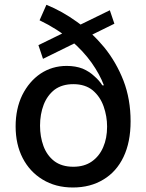

<svg xmlns="http://www.w3.org/2000/svg" viewBox="-20 -791 626 822"><path d="M469.7 -689.5Q393.6 -652.3 164.1 -539.1Q159.2 -553.7 144.5 -597.7Q220.7 -634.8 450.2 -747.1Q455.1 -733.4 469.7 -689.5ZM292 11.7Q217.8 11.7 162.1 -22.5Q107.4 -55.7 77.1 -114.3Q46.9 -172.9 46.9 -250Q46.9 -325.2 75.2 -383.8Q104.5 -442.4 153.3 -475.6Q203.1 -508.8 265.6 -508.8Q303.7 -508.8 334 -497.1Q363.3 -484.4 383.8 -464.8Q405.3 -446.3 418 -425.8Q419.9 -425.8 424.8 -425.8Q407.2 -472.7 372.1 -522.5Q336.9 -572.3 282.2 -619.1Q226.6 -667 149.4 -704.1Q159.2 -726.6 178.7 -770.5Q246.1 -743.2 309.6 -697.3Q374 -651.4 425.8 -588.9Q477.5 -525.4 508.8 -445.3Q539.1 -366.2 539.1 -271.5Q539.1 -182.6 508.8 -119.1Q478.5 -55.7 422.9 -22.5Q367.2 11.7 292 11.7ZM293.9 -77.1Q340.8 -77.1 373 -99.6Q405.3 -122.1 421.9 -161.1Q438.5 -199.2 438.5 -249Q438.5 -293 423.8 -335Q409.2 -377 377 -404.3Q344.7 -430.7 293.9 -430.7Q246.1 -430.7 213.9 -407.2Q182.6 -382.8 167 -342.8Q151.4 -301.8 151.4 -252.9Q151.4 -206.1 166 -166Q180.7 -126 211.9 -101.6Q244.1 -77.1 293.9 -77.1Z"/></svg>

Font: DeepSea
Style: Medium
Weight: 500
Designer: Stem
Version: Version 3.019;git-0a5106e0b